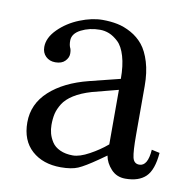

<svg xmlns="http://www.w3.org/2000/svg" viewBox="-59 -501 570 572"><g transform="rotate(10 226.0 -215.0)"><path d="M291 -245.1 212.4 -224.6Q180.7 -215.3 159.4 -201.9Q138.2 -188.5 128.2 -172.4Q118.2 -156.2 114.7 -141.4Q111.3 -126.5 111.3 -107.4Q111.3 -94.2 114.7 -81.5Q118.2 -68.8 126.2 -56.4Q134.3 -43.9 150.6 -36.4Q167 -28.8 189.5 -28.8Q210 -28.8 239 -44.7Q268.1 -60.5 291 -80.1ZM355.5 12.2Q329.1 12.2 312.3 -6.1Q295.4 -24.4 291.5 -46.4L268.6 -30.3Q231.4 -4.4 211.9 3.9Q192.4 12.2 160.2 12.2Q106 12.2 72.5 -17.8Q39.1 -47.9 39.1 -102.5Q39.1 -158.2 82 -197.5Q125 -236.8 199.2 -255.4L291 -278.3Q291 -318.4 282.7 -346.4Q274.4 -374.5 260.3 -387.7Q246.1 -400.9 232.7 -406.2Q219.2 -411.6 204.6 -411.6Q173.3 -411.6 147.9 -398.7Q122.6 -385.7 122.6 -364.3Q122.6 -351.6 126 -343.8Q129.4 -337.9 129.4 -325.7Q129.4 -314 119.4 -303.5Q109.4 -293 89.8 -293Q72.3 -293 61 -304Q49.8 -314.9 49.8 -332.5Q49.8 -360.4 75.9 -386.5Q102.1 -412.6 138.7 -427.2Q175.3 -441.9 207.5 -441.9Q231.4 -441.9 252.2 -437.7Q272.9 -433.6 294.2 -421.9Q315.4 -410.2 330.6 -391.6Q345.7 -373 355.2 -341.8Q364.7 -310.5 364.7 -269.5V-122.6Q364.7 -71.8 368.9 -54Q373 -36.1 389.2 -36.1Q415 -36.1 418.5 -86.4L442.9 -81.1Q438.5 -28.8 417.2 -8.3Q396 12.2 355.5 12.2Z"/></g></svg>

Font: Libertinage
Style: l
Weight: 400
Designer: OSP
Foundry: OSP
Version: Version 1.0; 2008; OFL relea